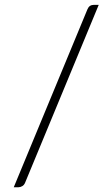

<svg xmlns="http://www.w3.org/2000/svg" viewBox="-20 -748 474 810"><path d="M86 22.5Q82 32.5 74 37.2Q66 42 57.5 42H38L349 -709Q356.5 -727.5 376 -727.5H396.5Z"/></svg>

Font: LatoLatin Light
Style: Regular
Weight: 300
Designer: Lukasz Dziedzic with Adam Twardoch and Botio Nikoltchev
Foundry: tyPoland Lukasz Dziedzic
Version: Version 2.015; 2015-08-06; http://www.latofonts.com/